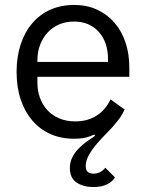

<svg xmlns="http://www.w3.org/2000/svg" viewBox="-20 -548 589 775"><path d="M356 207Q317 207 289.5 189Q262 171 262 130Q262 108 271 89Q280 70 295 54Q310 38 328 25Q346 12 364 0L360 -5Q347 2 327.5 7Q308 12 279 12Q226 12 183.5 -7Q141 -26 110.5 -61.5Q80 -97 63.5 -146.5Q47 -196 47 -258Q47 -319 63.5 -369Q80 -419 110.5 -454.5Q141 -490 183.5 -509Q226 -528 279 -528Q331 -528 372 -509Q413 -490 442 -456.5Q471 -423 486.5 -377Q502 -331 502 -276V-238H131V-214Q131 -181 141.5 -152.5Q152 -124 171.5 -103Q191 -82 219.5 -70Q248 -58 284 -58Q333 -58 369.5 -81Q406 -104 426 -147L483 -106Q475 -89 467.5 -77.5Q460 -66 449 -53Q434 -34 413 -13Q392 8 372.5 30.5Q353 53 339.5 76.5Q326 100 326 122Q326 139 334.5 146Q343 153 357 153Q386 153 405 129L444 168Q435 184 413 195.5Q391 207 356 207ZM416 -298V-309Q416 -378 378.5 -419.5Q341 -461 279 -461Q246 -461 219 -449.5Q192 -438 172.5 -417Q153 -396 142 -367.5Q131 -339 131 -305V-298Z"/></svg>

Font: Aneliza
Style: Regular
Weight: 400
Designer: Mike Abbink, Paul van der Laan, Pieter van Rosmalen
Foundry: Bold Monday
Version: Version 3.001;September 8, 2019;FontCreator 11.5.0.2425 64-b